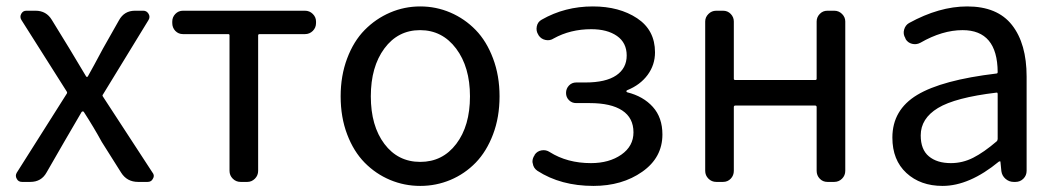

<svg xmlns="http://www.w3.org/2000/svg" viewBox="-20 -577 3356 609"><path d="M49.8 0Q38.1 0 33.2 -9.8Q30.3 -14.6 30.3 -19.5Q30.3 -24.4 33.2 -29.3L191.4 -279.3Q194.3 -283.2 191.4 -287.1L47.9 -513.7Q42 -523.4 47.4 -533.2Q52.7 -543 63.5 -543H92.8Q127 -543 144.5 -513.7L200.2 -422.9Q202.1 -419.9 252.9 -335Q253.9 -333 255.9 -333Q257.8 -333 258.8 -335Q275.4 -364.3 306.6 -422.9L357.4 -512.7Q374 -543 408.2 -543H434.6Q445.3 -543 451.2 -533.2Q457 -523.4 451.2 -513.7L306.6 -277.3Q303.7 -274.4 306.6 -270.5L463.9 -29.3Q467.8 -24.4 467.8 -18.6Q467.8 -14.6 464.8 -9.8Q460 0 448.2 0H418Q382.8 0 364.3 -29.3L302.7 -127Q278.3 -171.9 246.1 -221.7Q245.1 -223.6 242.7 -223.6Q240.2 -223.6 238.8 -221.7Q237.3 -219.7 183.6 -127L127.9 -30.3Q111.3 0 76.2 0Z M743.2 0Q728.5 0 718.3 -10.3Q708 -20.5 708 -35.2V-464.8Q708 -468.8 704.1 -468.8H560.5Q545.9 -468.8 536.1 -479Q526.4 -489.3 526.4 -503.9V-508.8Q526.4 -522.5 536.1 -532.7Q545.9 -543 560.5 -543H947.3Q961.9 -543 972.2 -532.7Q982.4 -522.5 982.4 -508.8V-503.9Q982.4 -489.3 972.2 -479Q961.9 -468.8 947.3 -468.8H803.7Q798.8 -468.8 798.8 -464.8V-35.2Q798.8 -20.5 788.6 -10.3Q778.3 0 764.6 0Z M1060.5 -271.5Q1060.5 -336.9 1081.1 -391.6Q1101.6 -446.3 1136.7 -481.9Q1171.9 -517.6 1217.3 -537.1Q1262.7 -556.6 1313 -556.6Q1363.3 -556.6 1408.7 -537.1Q1454.1 -517.6 1488.8 -481.9Q1523.4 -446.3 1543.9 -391.6Q1564.5 -336.9 1564.5 -271.5Q1564.5 -205.1 1543.9 -150.9Q1523.4 -96.7 1488.8 -61Q1454.1 -25.4 1408.7 -6.3Q1363.3 12.7 1313 12.7Q1262.7 12.7 1217.3 -6.3Q1171.9 -25.4 1136.7 -61Q1101.6 -96.7 1081.1 -150.9Q1060.5 -205.1 1060.5 -271.5ZM1470.7 -271.5Q1470.7 -364.3 1426.8 -422.9Q1382.8 -481.4 1312.5 -481.4Q1242.2 -481.4 1199.2 -423.3Q1156.2 -365.2 1156.2 -271.5Q1156.2 -177.7 1199.2 -120.6Q1242.2 -63.5 1313 -63.5Q1383.8 -63.5 1427.2 -120.6Q1470.7 -177.7 1470.7 -271.5Z M1862.3 12.7Q1758.8 12.7 1684.6 -35.2Q1671.9 -43.9 1669.9 -58.6Q1668.9 -61.5 1668.9 -64.5Q1668.9 -75.2 1675.8 -85V-85.9Q1683.6 -97.7 1697.8 -100.1Q1711.9 -102.5 1723.6 -94.7Q1779.3 -59.6 1854.5 -59.6Q1912.1 -59.6 1950.7 -86.4Q1989.3 -113.3 1989.3 -157.2Q1989.3 -203.1 1953.6 -226.6Q1918 -250 1850.6 -250H1807.6Q1793.9 -250 1784.7 -259.3Q1775.4 -268.6 1775.4 -282.2Q1775.4 -295.9 1784.7 -305.7Q1793.9 -315.4 1807.6 -315.4H1836.9Q1901.4 -315.4 1934.6 -337.9Q1967.8 -360.4 1967.8 -400.9Q1967.8 -441.4 1937 -462.9Q1906.2 -484.4 1855.5 -484.4Q1789.1 -484.4 1736.3 -455.1Q1724.6 -447.3 1710.4 -450.2Q1696.3 -453.1 1688.5 -464.8L1687.5 -466.8Q1679.7 -478.5 1682.6 -493.2Q1685.5 -507.8 1698.2 -514.6Q1771.5 -556.6 1860.4 -556.6Q1944.3 -556.6 2001 -519Q2057.6 -481.4 2057.6 -411.1Q2057.6 -371.1 2034.2 -339.4Q2010.7 -307.6 1969.7 -291Q1966.8 -290 1966.8 -287.6Q1966.8 -285.2 1969.7 -284.2Q2020.5 -271.5 2050.8 -237.8Q2081.1 -204.1 2081.1 -150.4Q2081.1 -77.1 2017.1 -32.2Q1953.1 12.7 1862.3 12.7Z M2252 0Q2237.3 0 2227.1 -10.3Q2216.8 -20.5 2216.8 -35.2V-508.8Q2216.8 -522.5 2227.1 -532.7Q2237.3 -543 2252 -543H2273.4Q2288.1 -543 2297.9 -532.7Q2307.6 -522.5 2307.6 -508.8V-327.1Q2307.6 -323.2 2312.5 -323.2H2565.4Q2570.3 -323.2 2570.3 -327.1V-508.8Q2570.3 -522.5 2580.1 -532.7Q2589.8 -543 2604.5 -543H2626Q2640.6 -543 2650.9 -532.7Q2661.1 -522.5 2661.1 -508.8V-35.2Q2661.1 -20.5 2650.9 -10.3Q2640.6 0 2626 0H2604.5Q2589.8 0 2580.1 -10.3Q2570.3 -20.5 2570.3 -35.2V-237.3Q2570.3 -242.2 2565.4 -242.2H2312.5Q2307.6 -242.2 2307.6 -237.3V-35.2Q2307.6 -20.5 2297.9 -10.3Q2288.1 0 2273.4 0Z M2969.7 12.7Q2899.4 12.7 2855 -28.3Q2810.5 -69.3 2810.5 -140.6Q2810.5 -228.5 2889.2 -275.9Q2967.8 -323.2 3140.6 -343.8Q3144.5 -343.8 3144.5 -348.6Q3143.6 -481.4 3033.2 -481.4Q2968.8 -481.4 2899.4 -441.4Q2886.7 -434.6 2873 -438Q2859.4 -441.4 2852.5 -453.1L2851.6 -456.1Q2843.8 -468.8 2847.7 -482.9Q2851.6 -497.1 2863.3 -503.9Q2959 -556.6 3047.9 -556.6Q3143.6 -556.6 3189.9 -497.6Q3236.3 -438.5 3236.3 -334V-35.2Q3236.3 -20.5 3226.1 -10.3Q3215.8 0 3201.2 0H3195.3Q3180.7 0 3169.4 -9.8Q3158.2 -19.5 3156.2 -34.2L3153.3 -63.5Q3153.3 -65.4 3151.9 -65.4Q3150.4 -65.4 3148.4 -64.5Q3054.7 12.7 2969.7 12.7ZM2996.1 -59.6Q3033.2 -59.6 3066.9 -76.7Q3100.6 -93.8 3141.6 -128.9Q3144.5 -131.8 3144.5 -136.7V-279.3Q3144.5 -283.2 3141.6 -283.2Q3141.6 -283.2 3140.6 -283.2Q3009.8 -267.6 2955.1 -234.4Q2900.4 -201.2 2900.4 -147.5Q2900.4 -102.5 2926.3 -81.1Q2952.1 -59.6 2996.1 -59.6Z"/></svg>

Font: Gen Jyuu GothicL Regular
Style: Regular
Weight: 400
Designer: [Source Han Sans]
Ryoko NISHIZUKA  (kana & ideographs); Paul D. Hunt (Latin, Greek & Cyrillic); Wenlong ZHANG  (bopomofo
Version: Version 1.002.20150607